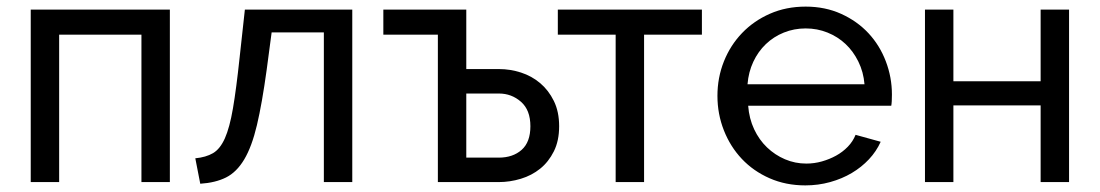

<svg xmlns="http://www.w3.org/2000/svg" viewBox="-20 -551 3328 581"><path d="M494 0H408V-446H159V0H73V-522H494Z M571 -72Q603 -75 624.5 -87.5Q646 -100 660.5 -132.5Q675 -165 685 -223.5Q695 -282 705 -376L721 -522H1046V0H960V-453H802L787 -340Q773 -238 757.5 -172.5Q742 -107 719 -68.5Q696 -30 664 -14Q632 2 586 5Z M1391 -342H1490Q1524 -342 1556.5 -331.5Q1589 -321 1614.5 -299.5Q1640 -278 1656 -245.5Q1672 -213 1672 -169Q1672 -125 1656 -93Q1640 -61 1614.5 -40.5Q1589 -20 1556 -10Q1523 0 1489 0H1305V-446H1140V-522H1391ZM1489 -74Q1532 -74 1558.5 -97.5Q1585 -121 1585 -169Q1585 -218 1556.5 -243Q1528 -268 1490 -268H1391V-74Z M1929 0H1843V-446H1668V-522H2104V-446H1929Z M2417 10Q2358 10 2309 -11.5Q2260 -33 2225 -70Q2190 -107 2170.5 -156.5Q2151 -206 2151 -261Q2151 -316 2170.5 -365Q2190 -414 2225.5 -451Q2261 -488 2310 -509.5Q2359 -531 2418 -531Q2477 -531 2525.5 -509Q2574 -487 2608 -450.5Q2642 -414 2660.5 -365.5Q2679 -317 2679 -265Q2679 -254 2678.5 -245Q2678 -236 2677 -231H2244Q2247 -192 2262 -160Q2277 -128 2301 -105Q2325 -82 2355.5 -69Q2386 -56 2420 -56Q2444 -56 2467 -62.5Q2490 -69 2510 -80Q2530 -91 2545.5 -107Q2561 -123 2569 -143L2645 -122Q2632 -93 2609.5 -69Q2587 -45 2557.5 -27.5Q2528 -10 2492 0Q2456 10 2417 10ZM2596 -296Q2593 -333 2577.5 -364.5Q2562 -396 2538.5 -418Q2515 -440 2484 -452.5Q2453 -465 2418 -465Q2383 -465 2352 -452.5Q2321 -440 2297.5 -417.5Q2274 -395 2259.5 -364Q2245 -333 2242 -296Z M2865 -305H3129V-522H3215V0H3129V-232H2865V0H2779V-522H2865Z"/></svg>

Font: PTCRaleway Medium
Style: Regular
Weight: 500
Designer: Matt McInerney, Pablo Impallari, Rodrigo Fuenzalida
Foundry: Matt McInerney, Pablo Impallari, Rodrigo Fuenzalida
Version: Version 3.000g; ttfautohint (v1.5) -l 8 -r 28 -G 28 -x 14 -D